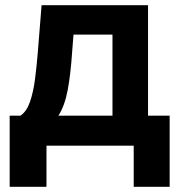

<svg xmlns="http://www.w3.org/2000/svg" viewBox="-20 -566 708 746"><path d="M17.6 159.7V-116.7H59.6Q83.5 -132.8 96.4 -170.2Q109.4 -207.5 116 -258.3Q122.6 -309.1 127 -364.3L141.6 -545.9H555.2V-116.7H639.2V159.7H499.5V0H160.6V159.7ZM207 -116.7H417V-431.6H265.6L260.3 -364.3Q254.4 -276.4 242.9 -215.6Q231.4 -154.8 207 -116.7Z"/></svg>

Font: Inter-Bold
Style: Bold
Weight: 700
Designer: Rasmus Andersson
Foundry: rsms
Version: Version 4.000;git-a52131595